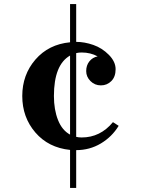

<svg xmlns="http://www.w3.org/2000/svg" viewBox="-20 -820 690 940"><path d="M353 -85V100H323V-86Q217 -97 153 -171.5Q89 -246 89 -350Q89 -454 153.5 -528.5Q218 -603 323 -613V-800H353V-615Q394 -615 437 -600Q480 -585 513 -551.5Q546 -518 546 -481Q546 -444 525 -423Q504 -402 474 -402Q444 -402 423 -423Q402 -444 402 -472Q402 -500 417.5 -519.5Q433 -539 458 -544Q423 -563 380 -563Q365 -563 353 -560V-150Q365 -147 380 -147Q471 -147 533 -222L561 -204Q528 -150 473.5 -117.5Q419 -85 353 -85ZM244 -350Q244 -283 264 -232.5Q284 -182 323 -161V-548Q244 -503 244 -350Z"/></svg>

Font: Croissant One
Style: Regular
Weight: 400
Designer: Eduardo Rodriguez Tunni
Foundry: Eduardo Rodriguez Tunni
Version: Version 1.001